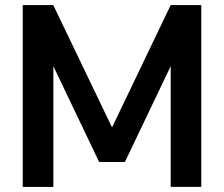

<svg xmlns="http://www.w3.org/2000/svg" viewBox="-20 -740 887 760"><path d="M70 0V-720H190.8L423.5 -235.6L655.7 -720H776.8V-0.2H655.7V-478.2L474.4 -98.8H372.4L191.2 -478.2V0Z"/></svg>

Font: Vela Sans GX ExtLt
Style: Regular
Weight: 200
Designer: Principal design: Mikhail Sharanda - project Manrope.
Design modification: Ravid Balaliev
Foundry: Mikhail Sharanda
Version: Version 1.001